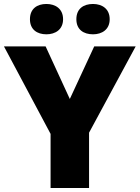

<svg xmlns="http://www.w3.org/2000/svg" viewBox="-20 -999 704 968"><path d="M131 -902C131 -850 167 -826 214 -826C259 -826 298 -850 298 -902C298 -955 259 -979 214 -979C167 -979 131 -955 131 -902ZM365 -902C365 -850 401 -826 449 -826C494 -826 533 -850 533 -902C533 -955 494 -979 449 -979C401 -979 365 -955 365 -902ZM332 -500 210 -765H0L235 -324V-51H429V-330L664 -765H455Z"/></svg>

Font: Noto Sans Tamil UI Black
Style: Regular
Weight: 900
Designer: Jelle Bosma - Monotype Design Team
Foundry: Monotype Imaging Inc.
Version: Version 2.004